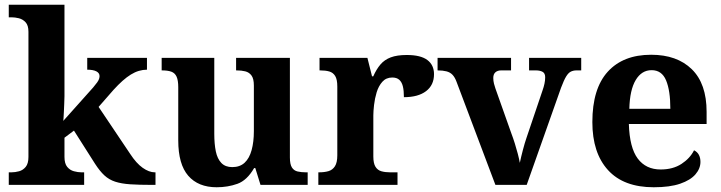

<svg xmlns="http://www.w3.org/2000/svg" viewBox="-20 -780 3043 810"><path d="M17 0V-53H29Q44 -53 60.5 -57.5Q77 -62 88.5 -76Q100 -90 100 -118V-646Q100 -673 88 -686Q76 -699 59.5 -703Q43 -707 29 -707H17V-760H252V-374Q252 -361 251 -343Q250 -325 249.5 -308.5Q249 -292 248 -281Q247 -270 247 -270L373 -411Q384 -424 390 -432.5Q396 -441 398 -447.5Q400 -454 400 -459Q400 -472 386.5 -479Q373 -486 348 -486V-536H600V-486Q583 -486 566 -481Q549 -476 532 -465.5Q515 -455 497 -439Q479 -423 459 -401L396 -329L529 -131Q555 -91 582 -72Q609 -53 633 -53H636V0H622Q567 0 529.5 -2.5Q492 -5 466 -13.5Q440 -22 420.5 -40Q401 -58 381 -89L292 -229L252 -199V-118Q252 -90 263.5 -76Q275 -62 292 -57.5Q309 -53 323 -53H335V0Z M894 10Q816.4 10 774.2 -38.5Q732 -87 732 -188V-412Q732 -441 725 -456.5Q718 -472 703 -477.5Q688 -483 664 -483H662V-536H884V-216Q884 -172.6 890.5 -141.3Q897 -110 913.8 -92.5Q930.6 -75 959.8 -75Q992 -75 1012 -93.5Q1032 -112 1041.5 -146.7Q1051 -181.4 1051 -227V-419Q1051 -447.9 1041 -461.5Q1031 -475 1014.8 -479Q998.7 -483 978.6 -483H976V-536H1203V-115.6Q1203 -87 1211.5 -73.5Q1220 -60 1235.7 -56.5Q1251.4 -53 1270 -53H1278V0H1079L1057 -71H1052.1Q1022 -19 981.5 -4.5Q941 10 894 10Z M1323 0V-53H1326Q1349 -53 1365.9 -58Q1382.9 -63 1392.9 -78.5Q1403 -94 1403 -125V-415Q1403 -445 1394 -459.5Q1385 -474 1369 -478.5Q1353 -483 1331 -483H1328V-536H1530L1549.5 -458H1554.7Q1568 -488 1585 -508Q1602 -528 1628.5 -538Q1655 -548 1696 -548Q1754.6 -548 1782.8 -526.9Q1811 -505.8 1811 -467Q1811 -421 1777.5 -395.5Q1744 -370 1684 -370Q1684 -398 1679.5 -416Q1675 -434 1664.3 -443.5Q1653.6 -453 1635 -453Q1609 -453 1593 -435Q1577 -417 1569 -390.5Q1561 -364 1558 -337Q1555 -310 1555 -293V-120Q1555 -91 1564 -76.5Q1573 -62 1589 -57.5Q1605 -53 1625 -53H1657V0Z M1906 -435Q1899 -454 1889 -464.5Q1879 -475 1863.5 -479Q1848 -483 1826 -483V-536H2136V-483H2094Q2079 -483 2070 -475Q2061 -467 2061 -451Q2061 -439 2064 -427Q2067 -415 2070 -407L2137 -218Q2145 -197 2152 -174.5Q2159 -152 2164.5 -131Q2170 -110 2173 -93Q2178 -117 2186 -147.5Q2194 -178 2201 -198L2269 -399Q2274 -413 2277 -427Q2280 -441 2280 -454Q2280 -471 2269 -477Q2258 -483 2241 -483H2212V-536H2432V-483H2412Q2399 -483 2388.5 -478Q2378 -473 2368.5 -457.5Q2359 -442 2347 -410L2202 0H2070Z M2738 10Q2611 10 2545 -62.5Q2479 -135 2479 -265Q2479 -406 2544 -477.5Q2609 -549 2727 -549Q2836 -549 2898.5 -488Q2961 -427 2961 -308V-257H2633Q2636 -157 2670.5 -111Q2705 -65 2767 -65Q2819 -65 2855 -88.5Q2891 -112 2908 -146Q2922 -139 2928.5 -126.5Q2935 -114 2935 -97Q2935 -69 2914 -44.5Q2893 -20 2849.5 -5Q2806 10 2738 10ZM2808 -321Q2808 -398 2790 -441Q2772 -484 2729 -484Q2687 -484 2662 -442.5Q2637 -401 2635 -321Z"/></svg>

Font: Noto Serif Tamil
Style: Regular
Weight: 400
Designer: Indian Type Foundry, Tom Grace, and the Monotype Design Team
Foundry: Monotype Imaging Inc.
Version: Version 2.003